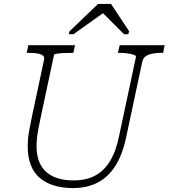

<svg xmlns="http://www.w3.org/2000/svg" viewBox="-20 -940 858 977"><path d="M189 -352Q180 -311 175 -283Q170 -255 168 -235Q166 -215 166 -196Q166 -151 179 -118Q192 -85 216.5 -64Q241 -43 275.5 -32.5Q310 -22 354 -22Q417 -22 462.5 -45.5Q508 -69 539 -119Q570 -169 586 -248L672 -651Q673 -657 660 -661.5Q647 -666 627.5 -668.5Q608 -671 589 -671H580L589 -710H818L810 -671H799Q762 -671 736 -661.5Q710 -652 704 -626L622 -242Q603 -151 565.5 -93.5Q528 -36 474 -9.5Q420 17 352 17Q298 17 255 4Q212 -9 182 -35Q152 -61 136.5 -101Q121 -141 121 -195Q121 -212 122.5 -232Q124 -252 129.5 -281Q135 -310 144 -354L204 -635Q208 -650 198 -657.5Q188 -665 170 -668Q152 -671 127 -671H116L124 -710H362L353 -671H344Q325 -671 304.5 -670Q284 -669 270 -667Q256 -665 255 -661ZM545 -920H479L334 -781L330 -766H354L528 -890H487L611 -766H633L637 -781Z"/></svg>

Font: Roboto Serif Thin
Style: Italic
Weight: 250
Italic angle: -10°
Version: Version 1.007